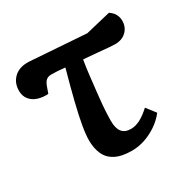

<svg xmlns="http://www.w3.org/2000/svg" viewBox="-128 -661 802 803"><g transform="rotate(-30 273.5 -260.0)"><path d="M290 14Q241 14 211 -1.5Q181 -17 168 -46Q155 -75 155 -113Q155 -140 162 -181Q169 -222 184 -283Q199 -344 222 -427Q204 -429 186.5 -430Q169 -431 156 -431Q142 -431 132.5 -424Q123 -417 116 -398L105 -367Q78 -365 55 -372.5Q32 -380 18.5 -397Q5 -414 5 -439Q5 -478 31 -502Q57 -526 102 -524L373 -505L494 -534Q512 -522 519 -507.5Q526 -493 526 -478Q526 -447 505.5 -427Q485 -407 451 -407Q442 -407 423 -408.5Q404 -410 374.5 -413Q345 -416 303 -419Q300 -401 297.5 -383.5Q295 -366 293 -348Q291 -330 289 -312Q287 -294 285 -277Q283 -260 281.5 -244Q280 -228 278.5 -213Q277 -198 276.5 -184.5Q276 -171 275.5 -159.5Q275 -148 275 -138Q275 -102 289 -84.5Q303 -67 332 -67Q354 -67 377 -79Q400 -91 426 -115L460 -71Q440 -45 412 -26Q384 -7 353 3.5Q322 14 290 14Z"/></g></svg>

Font: Literata 18pt SemiBold
Style: Italic
Weight: 600
Italic angle: -2°
Designer: Latin by Veronika Burian and Jose Scaglione. Greek by Irene Vlachou. Cyrillic by Vera Evstafieva
Foundry: TypeTogether
Version: Version 3.103;gftools[0.9.29]